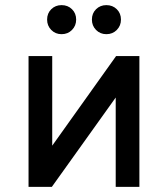

<svg xmlns="http://www.w3.org/2000/svg" viewBox="-20 -730 656 750"><path d="M91.5 0V-511H184V-161L433.5 -511H524.5V0H432V-349L182.5 0ZM220.5 -596.5Q196.5 -596.5 180.2 -613Q164 -629.5 164 -653.5Q164 -678 180.2 -694Q196.5 -710 220.5 -710Q245 -710 261.2 -694Q277.5 -678 277.5 -653.5Q277.5 -629.5 261.2 -613Q245 -596.5 220.5 -596.5ZM395.5 -596.5Q371.5 -596.5 355.2 -613Q339 -629.5 339 -653.5Q339 -678 355.2 -694Q371.5 -710 395.5 -710Q420 -710 436.2 -694Q452.5 -678 452.5 -653.5Q452.5 -629.5 436.2 -613Q420 -596.5 395.5 -596.5Z"/></svg>

Font: Overpass Mono Medium
Style: Regular
Weight: 500
Monospace: yes
Designer: Delve Withrington, Dave Bailey
Foundry: Delve Fonts LLC
Version: Version 4.000